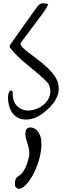

<svg xmlns="http://www.w3.org/2000/svg" viewBox="-20 -737 404 1190"><path d="M76.2 -16.6Q52.7 -34.2 41.5 -65.9Q30.3 -97.7 29.8 -125.5Q29.3 -153.3 37.1 -168.5Q44.9 -183.6 58.6 -168.9Q56.6 -116.2 78.1 -88.9Q99.6 -61.5 130.4 -54.7Q161.1 -47.9 195.8 -58.6Q230.5 -69.3 255.4 -92.3Q280.3 -115.2 289.6 -148.4Q298.8 -181.6 279.3 -219.7Q253.9 -248 222.2 -274.9Q190.4 -301.8 158.2 -328.1Q126 -354.5 95.7 -382.3Q65.4 -410.2 42 -441.4Q40 -443.4 40 -449.7Q40 -456.1 42 -458Q48.8 -466.8 61.5 -485.4Q74.2 -503.9 90.8 -527.3Q107.4 -550.8 126 -576.7Q144.5 -602.5 161.1 -626Q177.7 -649.4 190.9 -668Q204.1 -686.5 210.9 -695.3Q224.6 -712.9 238.8 -715.8Q252.9 -718.8 279.3 -711.9Q278.3 -708 271.5 -694.8Q264.6 -681.6 261.7 -677.7Q253.9 -666 232.4 -637.2Q210.9 -608.4 186.5 -575.7Q162.1 -543 140.6 -514.2Q119.1 -485.4 110.4 -474.6Q102.5 -462.9 116.2 -447.3Q129.9 -431.6 155.3 -412.1Q180.7 -392.6 212.9 -368.7Q245.1 -344.7 273.9 -317.4Q302.7 -290 322.8 -258.8Q342.8 -227.5 344.2 -191.9Q345.7 -156.2 323.7 -117.2Q301.8 -78.1 245.1 -34.2Q227.5 -20.5 206.5 -10.7Q185.5 -1 163.1 2.4Q140.6 5.9 118.2 2Q95.7 -2 76.2 -16.6ZM73.2 417Q71.3 393.6 74.2 381.8Q77.1 370.1 83 363.8Q88.9 357.4 98.1 352.1Q107.4 346.7 117.2 335Q127 323.2 137.7 301.8Q148.4 280.3 158.2 240.2Q164.1 214.8 160.2 192.4Q156.2 169.9 149.4 149.4Q142.6 128.9 138.7 109.9Q134.8 90.8 140.6 71.3Q144.5 59.6 154.3 55.7Q164.1 51.8 174.3 53.2Q184.6 54.7 194.3 60.1Q204.1 65.4 209 71.3Q232.4 94.7 235.8 135.7Q239.3 176.8 229.5 223.1Q219.7 269.5 199.7 314.5Q179.7 359.4 156.7 389.6Q133.8 419.9 111.3 430.2Q88.9 440.4 73.2 417Z"/></svg>

Font: Over the Rainbow
Style: Regular
Weight: 400
Designer: Kimberly Geswein
Foundry: Kimberly Geswein
Version: Version 1.002 2010